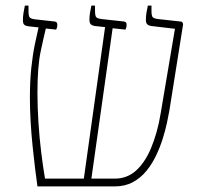

<svg xmlns="http://www.w3.org/2000/svg" viewBox="-20 -667 727 687"><path d="M114 0Q110 -27 105.5 -64.5Q101 -102 96.5 -145.5Q92 -189 89.5 -233.5Q87 -278 87 -318Q87 -377 92 -424Q97 -471 104.5 -507.5Q112 -544 118 -569L81 -573Q74 -574 69.5 -576.5Q65 -579 63.5 -583.5Q62 -588 62 -595Q62 -608 64 -620.5Q66 -633 69 -647H82V-629Q82 -610 86 -605Q90 -600 104 -598L176 -590Q181 -589 183 -586.5Q185 -584 185 -579Q185 -573 184 -569Q183 -565 181 -561L144 -565Q137 -537 125.5 -483Q114 -429 114 -334Q114 -285 117.5 -229.5Q121 -174 127.5 -121.5Q134 -69 141 -28H280L356 -570L319 -574Q308 -576 304 -581Q300 -586 300 -596Q300 -609 302 -621Q304 -633 307 -647H320V-629Q320 -611 324 -606Q328 -601 342 -599L424 -590Q429 -589 431 -586.5Q433 -584 433 -579Q433 -573 432 -569Q431 -565 429 -561L383 -566L307 -28H393Q413 -28 431.5 -35Q450 -42 465.5 -55.5Q481 -69 495 -89.5Q509 -110 520 -136Q531 -162 540 -193.5Q549 -225 555 -262L606 -564L521 -574Q510 -576 506 -581Q502 -586 502 -596Q502 -609 504 -621Q506 -633 509 -647H522V-629Q522 -611 526 -606Q530 -601 544 -599L626 -590Q629 -590 631 -588.5Q633 -587 634 -584.5Q635 -582 635 -579L586 -271Q583 -254 577.5 -228Q572 -202 562.5 -171.5Q553 -141 538.5 -110.5Q524 -80 503.5 -55Q483 -30 455 -15Q427 0 390 0Z"/></svg>

Font: Noto Serif Hebrew Thin
Style: Regular
Weight: 250
Version: Version 2.003